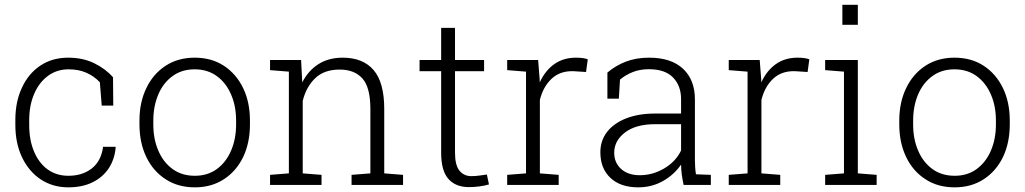

<svg xmlns="http://www.w3.org/2000/svg" viewBox="-20 -782 4335 812"><path d="M269 10.3Q203.6 10.3 152.8 -22.9Q102.5 -56.2 73.7 -115.7Q44.9 -175.3 44.9 -253.9V-274.4Q44.9 -352.1 72.8 -411.1Q100.1 -470.7 150.4 -504.4Q200.7 -538.1 268.6 -538.1Q330.1 -538.1 377.9 -514.9Q425.8 -491.7 458 -455.1L459 -335.4H410.2L402.3 -434.1Q377.9 -460 345.2 -474.4Q312.5 -488.8 270 -488.8Q220.2 -488.8 182.6 -460.9Q145 -433.1 124.3 -384.5Q103.5 -335.9 103.5 -274.4V-253.9Q103.5 -189.5 124 -141.1Q144.5 -92.3 181.6 -65.4Q218.8 -38.6 269.5 -38.6Q328.6 -38.6 368.2 -69.6Q407.7 -100.6 416 -161.1H468.3L469.2 -158.2Q464.8 -108.4 439.9 -70.3Q414.6 -32.2 371.3 -11Q328.1 10.3 269 10.3Z M804.2 10.3Q732.4 10.3 680.7 -23.9Q627.9 -57.6 598.9 -117.9Q569.8 -178.2 569.8 -255.9V-272Q569.8 -349.6 599.1 -409.7Q627.9 -469.7 680.4 -503.9Q732.9 -538.1 803.2 -538.1Q874.5 -538.1 926.8 -503.9Q979 -469.7 1008.1 -409.9Q1037.1 -350.1 1037.1 -272V-255.9Q1037.1 -178.2 1008.3 -117.7Q979 -57.6 926.5 -23.7Q874 10.3 804.2 10.3ZM804.2 -38.6Q858.4 -38.6 897.5 -67.4Q936.5 -96.2 957.5 -145.5Q978.5 -194.8 978.5 -255.9V-272Q978.5 -333.5 957.5 -381.8Q936.5 -431.2 897.2 -460Q857.9 -488.8 803.2 -488.8Q748.5 -488.8 709.5 -460Q669.9 -431.2 649.2 -381.8Q628.4 -332.5 628.4 -272V-255.9Q628.4 -193.8 649.4 -145.5Q669.9 -96.7 709.2 -67.6Q748.5 -38.6 804.2 -38.6Z M1339.8 -42.5V0H1122.1V-42.5L1201.7 -48.8V-479L1122.1 -485.4V-528.3H1253.4L1258.3 -433.6Q1283.7 -483.4 1326.7 -510.7Q1369.6 -538.1 1429.2 -538.1Q1515.1 -538.1 1560.1 -485.6Q1605 -433.1 1605 -321.3V-48.8L1684.6 -42.5V0H1466.8V-42.5L1546.4 -48.8V-320.8Q1546.4 -412.6 1512.7 -450.2Q1479 -487.8 1416.5 -487.8Q1351.1 -487.8 1313 -451.2Q1274.9 -414.6 1260.3 -355.5V-48.8Z M1962.9 9.3Q1907.2 9.3 1876.5 -25.1Q1845.7 -59.6 1845.7 -136.2V-481H1754.4V-528.3H1845.7V-664.1H1904.3V-528.3H2027.3V-481H1904.3V-136.2Q1904.3 -83.5 1923.1 -60.3Q1941.9 -37.1 1973.1 -37.1Q1989.7 -37.1 2005.9 -39.3Q2022 -41.5 2039.1 -43.9L2047.9 -2Q2030.3 3.4 2007.8 6.3Q1985.4 9.3 1962.9 9.3Z M2342.8 -42.5V0H2125V-42.5L2204.6 -48.8V-479L2125 -485.4V-528.3H2255.9L2262.2 -447.8L2262.7 -433.6Q2285.2 -482.9 2323.7 -510.5Q2362.3 -538.1 2416 -538.1Q2447.3 -538.1 2465.8 -531.2L2458.5 -477.5L2404.3 -481Q2348.1 -482.4 2312.5 -448.7Q2276.9 -415 2263.2 -359.4V-48.8Z M2679.2 10.3Q2604 10.3 2561.5 -29.8Q2519 -69.8 2519 -138.2Q2519 -187 2547.4 -224.1Q2575.7 -260.7 2627.7 -281.2Q2679.7 -301.8 2751 -301.8H2860.4V-362.3Q2860.4 -419.4 2826.4 -454.3Q2792.5 -489.3 2724.1 -489.3Q2685.5 -489.3 2655 -476.8Q2624.5 -464.4 2602.1 -445.3L2597.2 -364.7H2548.8V-475.1Q2583 -504.4 2626.5 -521.2Q2669.9 -538.1 2725.1 -538.1Q2818.4 -538.1 2868.7 -491.2Q2918.9 -444.3 2918.9 -361.3V-106.4Q2918.9 -90.8 2919.9 -75.4Q2920.9 -60.1 2923.3 -44.9L2986.3 -42.5V0H2871.1Q2865.2 -28.8 2863 -46.4Q2860.8 -64 2860.4 -85.9Q2831.5 -43.5 2784.2 -16.6Q2736.8 10.3 2679.2 10.3ZM2686 -41Q2740.2 -41 2788.8 -69.6Q2837.4 -98.1 2860.4 -145.5V-256.8H2750.5Q2669.4 -256.8 2623.5 -221.9Q2577.6 -187 2577.6 -136.2Q2577.6 -93.8 2606.9 -67.4Q2636.2 -41 2686 -41Z M3279.8 -42.5V0H3062V-42.5L3141.6 -48.8V-479L3062 -485.4V-528.3H3192.9L3199.2 -447.8L3199.7 -433.6Q3222.2 -482.9 3260.7 -510.5Q3299.3 -538.1 3353 -538.1Q3384.3 -538.1 3402.8 -531.2L3395.5 -477.5L3341.3 -481Q3285.2 -482.4 3249.5 -448.7Q3213.9 -415 3200.2 -359.4V-48.8Z M3607.9 -761.7V-677.2H3542.5V-761.7ZM3687.5 -42.5V0H3469.7V-42.5L3549.3 -48.8V-479L3469.7 -485.4V-528.3H3607.9V-48.8Z M4017.6 10.3Q3945.8 10.3 3894 -23.9Q3841.3 -57.6 3812.3 -117.9Q3783.2 -178.2 3783.2 -255.9V-272Q3783.2 -349.6 3812.5 -409.7Q3841.3 -469.7 3893.8 -503.9Q3946.3 -538.1 4016.6 -538.1Q4087.9 -538.1 4140.1 -503.9Q4192.4 -469.7 4221.4 -409.9Q4250.5 -350.1 4250.5 -272V-255.9Q4250.5 -178.2 4221.7 -117.7Q4192.4 -57.6 4139.9 -23.7Q4087.4 10.3 4017.6 10.3ZM4017.6 -38.6Q4071.8 -38.6 4110.8 -67.4Q4149.9 -96.2 4170.9 -145.5Q4191.9 -194.8 4191.9 -255.9V-272Q4191.9 -333.5 4170.9 -381.8Q4149.9 -431.2 4110.6 -460Q4071.3 -488.8 4016.6 -488.8Q3961.9 -488.8 3922.9 -460Q3883.3 -431.2 3862.5 -381.8Q3841.8 -332.5 3841.8 -272V-255.9Q3841.8 -193.8 3862.8 -145.5Q3883.3 -96.7 3922.6 -67.6Q3961.9 -38.6 4017.6 -38.6Z"/></svg>

Font: Hanuman Light
Style: Regular
Weight: 300
Designer: Danh Hong
Version: Version 8.002; ttfautohint (v1.8.3)